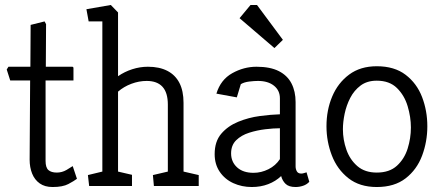

<svg xmlns="http://www.w3.org/2000/svg" viewBox="-20 -747 1778 771"><path d="M191 4Q160 4 139.5 -10.5Q119 -25 109 -50Q99 -75 99 -106L101 -424H21L7 -468L14 -479H102L103 -647L159 -661L165 -650L164 -479H270Q275 -479 275 -473V-424H163V-101Q163 -74 174.5 -64Q186 -54 208 -54Q229 -54 247 -64.5Q265 -75 272 -80L289 -29Q277 -20 254.5 -8Q232 4 191 4Z M338 0 333 -44 391 -58V-661H336L327 -710L425 -727L454 -697V-441Q480 -459 511 -469Q542 -479 574 -479Q620 -479 652 -462.5Q684 -446 700.5 -414Q717 -382 717 -334V-58L778 -44V0H598L594 -44L654 -58V-327Q654 -375 632.5 -398.5Q611 -422 569 -422Q538 -422 507.5 -410.5Q477 -399 454 -379V-58L510 -45V0Z M991 4Q951 4 917 -11.5Q883 -27 862.5 -57Q842 -87 842 -128Q842 -179 868.5 -210Q895 -241 936.5 -258Q978 -275 1023 -281Q1068 -287 1104 -288V-352Q1104 -384 1080 -403Q1056 -422 1016 -422Q1001 -422 980.5 -419.5Q960 -417 947 -409L931 -356L849 -371Q866 -427 912.5 -453Q959 -479 1010 -479Q1065 -479 1099.5 -461.5Q1134 -444 1150.5 -412Q1167 -380 1167 -337V-79Q1167 -68 1172 -59Q1177 -50 1190 -50Q1195 -50 1201 -52Q1207 -54 1211 -55L1222 -17Q1212 -6 1197 -1Q1182 4 1167 4Q1140 4 1127 -8.5Q1114 -21 1109 -40Q1087 -19 1057 -7.5Q1027 4 991 4ZM998 -53Q1029 -53 1058 -67.5Q1087 -82 1104 -108V-232Q1079 -232 1045.5 -228Q1012 -224 980.5 -214Q949 -204 928.5 -184Q908 -164 908 -131Q908 -97 932 -75Q956 -53 998 -53ZM1082 -554 942 -674 986 -727H1012L1116 -587Z M1493 4Q1424 4 1379 -31.5Q1334 -67 1312.5 -123Q1291 -179 1291 -240Q1291 -305 1314 -359.5Q1337 -414 1382 -447.5Q1427 -481 1493 -481Q1564 -481 1609 -446.5Q1654 -412 1675 -357Q1696 -302 1696 -240Q1696 -178 1675 -122Q1654 -66 1609 -31Q1564 4 1493 4ZM1493 -54Q1544 -54 1574 -81.5Q1604 -109 1617 -150.5Q1630 -192 1630 -235Q1630 -277 1617 -320.5Q1604 -364 1574 -393.5Q1544 -423 1493 -423Q1454 -423 1428 -403.5Q1402 -384 1386.5 -354Q1371 -324 1364 -290.5Q1357 -257 1357 -228Q1357 -186 1371 -146Q1385 -106 1415 -80Q1445 -54 1493 -54Z"/></svg>

Font: Kreon Light
Style: Regular
Weight: 300
Designer: Julia Petretta
Foundry: Julia Petretta and Eli Heuer
Version: Version 2.002